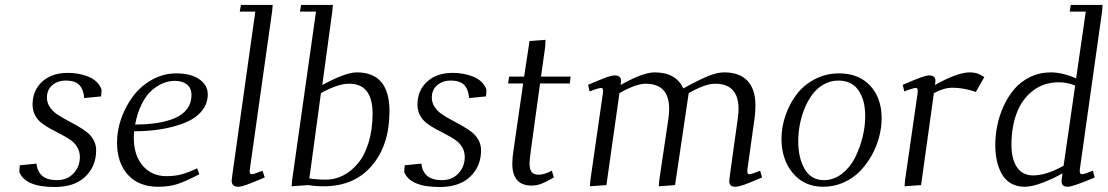

<svg xmlns="http://www.w3.org/2000/svg" viewBox="-20 -749 4482 777"><path d="M58.1 -53.2 60.1 -80.1 127.9 -86.9Q130.4 -55.7 150.6 -37.8Q170.9 -20 210.9 -20Q252 -20 277.6 -47.4Q303.2 -74.7 303.2 -113.8Q303.2 -135.7 292.7 -153.3Q282.2 -170.9 265.4 -182.6Q248.5 -194.3 228 -204.8Q207.5 -215.3 187 -226.3Q166.5 -237.3 149.7 -250Q132.8 -262.7 122.3 -282Q111.8 -301.3 111.8 -325.2Q111.8 -382.8 150.6 -418.5Q189.5 -454.1 254.9 -454.1Q276.4 -454.1 296.9 -450.4Q317.4 -446.8 336.7 -439.2Q356 -431.6 370.4 -418Q384.8 -404.3 391.1 -386.2L389.2 -358.9L320.8 -352.1Q318.4 -386.2 301.5 -404.5Q284.7 -422.9 246.1 -422.9Q213.4 -422.9 191.7 -404.3Q169.9 -385.7 169.9 -354Q169.9 -334 180.9 -316.9Q191.9 -299.8 209.5 -287.6Q227.1 -275.4 248.3 -264.2Q269.5 -252.9 290.8 -241Q312 -229 329.6 -215.8Q347.2 -202.6 358.2 -183.3Q369.1 -164.1 369.1 -141.1Q369.1 -76.2 325.4 -34.2Q281.7 7.8 201.2 7.8Q82 7.8 58.1 -53.2Z M453.6 -172.9Q453.6 -222.2 471.4 -271.7Q489.3 -321.3 520 -361.6Q550.8 -401.9 596.4 -427Q642.1 -452.1 692.9 -452.1Q752 -452.1 786.4 -428.5Q820.8 -404.8 820.8 -367.2Q820.8 -328.1 795.4 -298.3Q770 -268.6 726.6 -251.5Q683.1 -234.4 631.8 -226.1Q580.6 -217.8 522.5 -217.8Q521.5 -205.6 521.5 -191.9Q521.5 -120.1 557.9 -78.1Q594.2 -36.1 653.8 -36.1Q688.5 -36.1 716.3 -43.9Q744.1 -51.8 777.8 -67.9L786.6 -43.9Q732.4 -15.6 698.7 -4.4Q665 6.8 619.6 6.8Q541.5 6.8 497.6 -41.7Q453.6 -90.3 453.6 -172.9ZM526.9 -245.1Q576.7 -245.1 616.9 -251.5Q657.2 -257.8 688.7 -271.5Q720.2 -285.2 737.5 -308.6Q754.9 -332 754.9 -363.8Q754.9 -393.1 736.1 -407.5Q717.3 -421.9 687.5 -421.9Q663.6 -421.9 640.1 -412.4Q616.7 -402.8 594 -383.1Q571.3 -363.3 553.5 -327.6Q535.6 -292 526.9 -245.1Z M917.5 -18.1Q917.5 -21.5 919.4 -35.2L1013.2 -702.1H950.2L955.1 -729H1083.5L1081.1 -702.1L991.2 -64.9Q988.3 -43.9 998 -43.9Q1007.8 -43.9 1042.5 -58.1L1051.3 -30.8Q998 -8.3 976.8 -0.7Q955.6 6.8 943.4 6.8Q917.5 6.8 917.5 -18.1Z M1160.2 4.9 1162.1 -19 1258.8 -702.1H1193.8L1198.7 -729H1327.1L1324.7 -702.1L1284.2 -404.8Q1378.4 -456.1 1423.8 -456.1Q1556.2 -456.1 1556.2 -298.8Q1556.2 -162.6 1485.1 -78.9Q1414.1 4.9 1289.1 4.9Q1256.8 4.9 1227.1 0ZM1231.9 -26.9Q1264.2 -22 1299.8 -22Q1335.9 -22 1369.4 -39.3Q1402.8 -56.6 1429.4 -88.9Q1456.1 -121.1 1471.9 -173.1Q1487.8 -225.1 1487.8 -289.1Q1487.8 -410.2 1393.1 -410.2Q1347.2 -410.2 1278.8 -372.1Z M1615.7 -53.2 1617.7 -80.1 1685.5 -86.9Q1688 -55.7 1708.3 -37.8Q1728.5 -20 1768.6 -20Q1809.6 -20 1835.2 -47.4Q1860.8 -74.7 1860.8 -113.8Q1860.8 -135.7 1850.3 -153.3Q1839.8 -170.9 1823 -182.6Q1806.2 -194.3 1785.6 -204.8Q1765.1 -215.3 1744.6 -226.3Q1724.1 -237.3 1707.3 -250Q1690.4 -262.7 1679.9 -282Q1669.4 -301.3 1669.4 -325.2Q1669.4 -382.8 1708.3 -418.5Q1747.1 -454.1 1812.5 -454.1Q1834 -454.1 1854.5 -450.4Q1875 -446.8 1894.3 -439.2Q1913.6 -431.6 1928 -418Q1942.4 -404.3 1948.7 -386.2L1946.8 -358.9L1878.4 -352.1Q1876 -386.2 1859.1 -404.5Q1842.3 -422.9 1803.7 -422.9Q1771 -422.9 1749.3 -404.3Q1727.5 -385.7 1727.5 -354Q1727.5 -334 1738.5 -316.9Q1749.5 -299.8 1767.1 -287.6Q1784.7 -275.4 1805.9 -264.2Q1827.1 -252.9 1848.4 -241Q1869.6 -229 1887.2 -215.8Q1904.8 -202.6 1915.8 -183.3Q1926.8 -164.1 1926.8 -141.1Q1926.8 -76.2 1883.1 -34.2Q1839.4 7.8 1758.8 7.8Q1639.6 7.8 1615.7 -53.2Z M2036.1 -411.1 2040.5 -439H2101.1L2123 -583L2187.5 -587.9L2186.5 -561L2169.4 -439H2289.1L2286.1 -411.1H2165.5L2128.4 -141.1Q2123 -100.6 2123 -89.8Q2123 -61.5 2132.3 -51.8Q2141.6 -42 2160.2 -42Q2182.1 -42 2213.4 -58.1L2221.2 -30.8Q2191.9 -13.7 2172.4 -5.9Q2152.8 2 2131.3 2Q2053.2 2 2053.2 -86.9Q2053.2 -107.9 2058.1 -141.1L2097.2 -411.1Z M2359.9 -405.8Q2414.6 -429.2 2435.1 -436.5Q2455.6 -443.8 2467.8 -443.8Q2493.2 -443.8 2493.2 -421.9Q2493.2 -416 2492.2 -411.1L2491.2 -404.8Q2581.5 -456.1 2628.9 -456.1Q2715.8 -456.1 2745.1 -391.1Q2811 -427.2 2847.2 -441.7Q2883.3 -456.1 2910.2 -456.1Q2972.7 -456.1 3004.9 -422.1Q3037.1 -388.2 3037.1 -323.2Q3037.1 -298.8 3034.2 -274.9L3004.9 -64.9Q3002 -43.9 3012.2 -43.9Q3021.5 -43.9 3056.2 -58.1L3064 -30.8Q3011.7 -8.3 2989.7 -0.7Q2967.8 6.8 2955.1 6.8Q2931.2 6.8 2931.2 -16.1Q2931.2 -19.5 2933.1 -35.2L2965.8 -270Q2968.8 -291.5 2968.8 -308.1Q2968.8 -410.2 2874 -410.2Q2834 -410.2 2767.1 -372.1L2711.9 0L2646 4.9L2647.9 -19L2685.1 -270Q2688 -291.5 2688 -308.1Q2688 -410.2 2592.8 -410.2Q2553.7 -410.2 2486.8 -372.1L2434.1 0L2367.2 4.9L2369.1 -19L2419.9 -372.1Q2422.9 -393.1 2413.1 -393.1Q2401.9 -393.1 2366.2 -378.9Z M3142.6 -187Q3142.6 -233.9 3158.2 -280.3Q3173.8 -326.7 3202.4 -365.2Q3231 -403.8 3276.4 -428Q3321.8 -452.1 3375.5 -452.1Q3455.1 -452.1 3501.5 -402.3Q3547.9 -352.5 3547.9 -270Q3547.9 -233.4 3537.8 -194.8Q3527.8 -156.2 3507.6 -120.1Q3487.3 -84 3459.7 -55.7Q3432.1 -27.3 3393.6 -10.3Q3355 6.8 3311.5 6.8Q3234.9 6.8 3188.7 -48.3Q3142.6 -103.5 3142.6 -187ZM3210.4 -176.8Q3210.4 -109.4 3236.6 -64.7Q3262.7 -20 3314.5 -20Q3353.5 -20 3386.5 -45.2Q3419.4 -70.3 3439.5 -109.6Q3459.5 -148.9 3470.5 -193.1Q3481.4 -237.3 3481.4 -278.8Q3481.4 -344.2 3454.1 -383.5Q3426.8 -422.9 3372.6 -422.9Q3341.3 -422.9 3314.2 -407.7Q3287.1 -392.6 3268.3 -367.7Q3249.5 -342.8 3236.3 -310.8Q3223.1 -278.8 3216.8 -244.6Q3210.4 -210.4 3210.4 -176.8Z M3633.3 -405.8Q3688 -429.2 3708.5 -436.5Q3729 -443.8 3741.2 -443.8Q3765.6 -443.8 3765.6 -421.9Q3765.6 -415 3764.6 -410.2L3763.2 -404.8Q3854.5 -456.1 3904.3 -456.1Q3929.7 -456.1 3946.3 -446.8L3963.4 -437L3929.2 -377Q3879.4 -394 3834.5 -394Q3799.8 -394 3759.3 -372.1L3707.5 0L3640.6 4.9L3642.6 -19L3693.4 -372.1Q3696.3 -393.1 3686.5 -393.1Q3675.3 -393.1 3639.6 -378.9Z M4007.8 -162.1Q4007.8 -201.2 4015.9 -241.2Q4023.9 -281.2 4041.7 -320.1Q4059.6 -358.9 4085.2 -388.9Q4110.8 -418.9 4149.2 -437.5Q4187.5 -456.1 4232.9 -456.1Q4278.3 -456.1 4335 -432.1L4374 -702.1H4309.1L4313 -729H4441.9L4439.9 -702.1L4350.1 -64.9Q4347.2 -43.9 4358.9 -43.9Q4367.2 -43.9 4402.8 -58.1L4410.2 -30.8Q4321.8 6.8 4300.8 6.8Q4275.9 6.8 4275.9 -16.1Q4275.9 -19.5 4277.8 -33.2L4279.8 -47.9Q4250.5 -29.8 4204.1 -11.5Q4157.7 6.8 4127 6.8Q4095.2 6.8 4071.5 -6.8Q4047.9 -20.5 4034.2 -44.9Q4020.5 -69.3 4014.2 -98.4Q4007.8 -127.4 4007.8 -162.1ZM4073.2 -163.1Q4073.2 -105 4095.7 -72Q4118.2 -39.1 4161.1 -39.1Q4213.9 -39.1 4284.2 -78.1L4331.1 -402.8Q4298.8 -416 4265.1 -416Q4204.1 -416 4159.9 -381.8Q4115.7 -347.7 4094.5 -291.3Q4073.2 -234.9 4073.2 -163.1Z"/></svg>

Font: Dehuti Alt
Style: Italic
Weight: 400
Version: Version 1.2